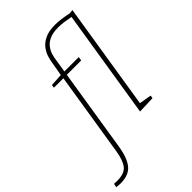

<svg xmlns="http://www.w3.org/2000/svg" viewBox="-388 -876 1220 1220"><g transform="rotate(-45 221.5 -266.0)"><path d="M-60 238Q-69 238 -78 237Q-87 236 -97 235L-92 210Q-84 210 -77.5 210.5Q-71 211 -64 211Q2 211 28 177.5Q54 144 65 73L155 -492H70L73 -513L158 -518L174 -610Q177 -631 185 -658Q193 -685 212 -710.5Q231 -736 266 -753Q301 -770 358 -770Q384 -770 413.5 -766Q443 -762 475 -755L502 -758L387 -36L469 -22L466 -2L350 2L467 -731Q437 -737 410.5 -740.5Q384 -744 360 -744Q311 -744 281.5 -730Q252 -716 236 -694.5Q220 -673 213.5 -650.5Q207 -628 205 -612L190 -518H319L315 -492H186L97 68Q83 154 48.5 196Q14 238 -60 238Z"/></g></svg>

Font: Bitter ExtraLight
Style: Italic
Weight: 200
Italic angle: -9°
Designer: Sol Matas, and Bitter project Authors
Foundry: Sol Matas
Version: Version 2.001